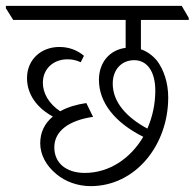

<svg xmlns="http://www.w3.org/2000/svg" viewBox="-51 -643 663 654"><path d="M258 -9C410 -9 522 -148 522 -311C522 -361 507 -405 484 -436C469 -454 450 -468 429 -475V-575H592V-582L568 -623H-31V-615L-6 -575H377V-480C322 -473 286 -430 286 -371C286 -293 341 -225 437 -177C394 -104 322 -54 238 -54C174 -54 134 -88 134 -141C134 -197 184 -233 266 -245L243 -292C209 -287 179 -278 154 -264C116 -289 95 -325 95 -361C95 -409 131 -441 179 -441C195 -441 209 -438 224 -431L235 -453C211 -473 183 -483 151 -483C89 -483 41 -440 41 -377C41 -322 74 -276 129 -246C101 -223 86 -192 86 -155C86 -115 107 -78 141 -50C172 -24 214 -9 258 -9ZM333 -358C333 -407 364 -438 406 -438C450 -438 478 -400 478 -334C478 -288 468 -244 451 -205C382 -242 333 -294 333 -358Z"/></svg>

Font: Noto Serif Devanagari SemiCondensed Light
Style: Regular
Weight: 300
Width: 4
Designer: Universal Thirst, Indian Type Foundry and the Monotype Design Team
Foundry: Monotype Imaging Inc.
Version: Version 2.004